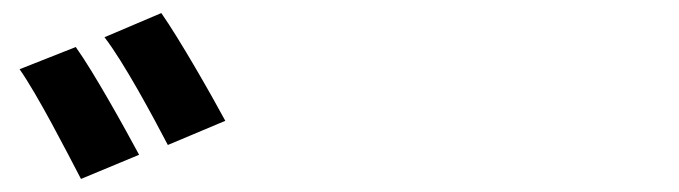

<svg xmlns="http://www.w3.org/2000/svg" viewBox="-20 -872 1040 294"><path d="M96 -800 10 -766C38 -726 81 -642 104 -598L193 -635C172 -674 124 -761 96 -800ZM227 -852 140 -815C170 -776 214 -694 237 -650L325 -687C304 -726 255 -812 227 -852Z"/></svg>

Font: Noto Sans Mono CJK SC
Style: Bold
Weight: 700
Designer: Ryoko NISHIZUKA 西塚涼子 (kana, bopomofo & ideographs); Paul D. Hunt (Latin, Greek & Cyrillic); Sandoll Communications 산돌커뮤니
Foundry: Adobe
Version: Version 2.004;hotconv 1.0.118;makeotfexe 2.5.65603